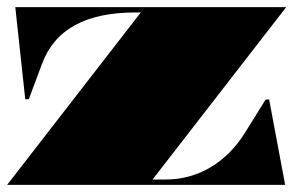

<svg xmlns="http://www.w3.org/2000/svg" viewBox="-20 -520 840 540"><path d="M0 0 376 -485H361Q256 -485 190.5 -449Q125 -413 98 -340L61 -241H51L23 -500H785L409 -15H444Q513 -15 570.5 -48.5Q628 -82 668 -145L727 -240H737L782 0Z"/></svg>

Font: Kalnia SemiExpanded
Style: Bold
Weight: 700
Width: 6
Designer: Frida Medrano
Foundry: Frida Medrano
Version: Version 1.105